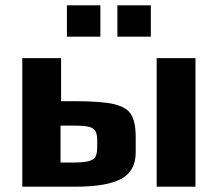

<svg xmlns="http://www.w3.org/2000/svg" viewBox="-20 -703 820 723"><path d="M64 0ZM64 -484H210V-322H260Q361 -322 408.5 -311Q456 -300 473.5 -272.5Q491 -245 491 -186V-129Q491 -59 436.5 -29.5Q382 0 263 0H64ZM570 -484H716V0H570ZM256 -91Q296 -91 315 -96.5Q334 -102 340 -114Q346 -126 346 -150V-177Q346 -199 338.5 -210.5Q331 -222 312.5 -226Q294 -230 258 -230H208V-91ZM232 -683H358V-565H232ZM422 -683H548V-565H422Z"/></svg>

Font: Play
Style: Bold
Weight: 700
Designer: Jonas Hecksher (Cyrillic expansion: Cyreal)
Foundry: Jonas Hecksher, Playtype, e-types AS
Version: Version 2.101; ttfautohint (v1.5.65-e2d9)